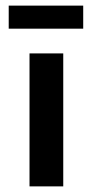

<svg xmlns="http://www.w3.org/2000/svg" viewBox="-20 -663 330 683"><path d="M11 -643H276V-561H11ZM85 -473H205V0H85Z"/></svg>

Font: Ysabeau SC
Style: Bold
Weight: 700
Designer: Christian Thalmann (Catharsis Fonts)
Version: Version 0.003